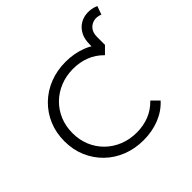

<svg xmlns="http://www.w3.org/2000/svg" viewBox="-202 -1030 1236 1236"><g transform="rotate(-45 416.0 -412.0)"><path d="M689.6 -603.8 622 -604.9V-676.5Q622 -725.4 640.5 -759Q658.9 -792.6 689.2 -810.6Q719.4 -828.7 756.8 -830Q794.3 -831.3 831.6 -815.6L811 -757.8Q780.8 -770.8 753 -764.5Q725.2 -758.2 707.4 -735.9Q689.6 -713.5 689.6 -676.5ZM432.3 6.4Q353.6 6.4 286.7 -20.1Q219.8 -46.6 170.5 -94.9Q121.1 -143.2 93.5 -208Q66 -272.9 66 -350Q66 -427.1 93.5 -492Q121.1 -556.8 170.7 -605.1Q220.4 -653.4 287.3 -679.9Q354.2 -706.4 432.9 -706.4Q509.8 -706.4 576.4 -680.7Q642.9 -655 689.6 -603.8L642.5 -556.9Q599.6 -600.7 547.4 -620.5Q495.2 -640.4 435.7 -640.4Q372.2 -640.4 318.2 -618.6Q264.1 -596.7 224 -557.5Q184 -518.2 161.9 -465.4Q139.8 -412.5 139.8 -350Q139.8 -287.5 161.9 -234.6Q184 -181.8 224 -142.5Q264.1 -103.3 318.2 -81.4Q372.2 -59.6 435.7 -59.6Q495.2 -59.6 547.4 -79.7Q599.6 -99.8 642.5 -144.1L689.6 -97.2Q642.9 -46 576.4 -19.8Q509.8 6.4 432.3 6.4Z"/></g></svg>

Font: Montserrat Alternates Thin
Style: Regular
Weight: 100
Designer: Julieta Ulanovsky
Foundry: Julieta Ulanovsky
Version: Version 9.000